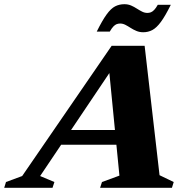

<svg xmlns="http://www.w3.org/2000/svg" viewBox="-91 -894 890 914"><path d="M164.5 -205 188 -275H520L496.5 -205ZM668.5 -60 736 -27.5 727.5 0H385.5L394.5 -27.5L477.5 -58L426 -583L457 -587L100 -56L168 -27.5L159 0H-71L-62.5 -27.5L14.5 -56L440.5 -676H597.5ZM722 -871Q695.5 -817.5 674.8 -789.5Q654 -761.5 634.2 -751Q614.5 -740.5 590.5 -740.5Q573 -740.5 558.2 -746.8Q543.5 -753 530.8 -761.2Q518 -769.5 505.8 -775.8Q493.5 -782 481 -782Q472 -782 464.2 -779Q456.5 -776 448.8 -768Q441 -760 431.5 -743.5H369.5Q396 -797 416.5 -825.2Q437 -853.5 457 -863.8Q477 -874 501 -874Q518.5 -874 533 -867.8Q547.5 -861.5 560.2 -853.2Q573 -845 585.2 -838.8Q597.5 -832.5 610.5 -832.5Q619.5 -832.5 627.2 -835.5Q635 -838.5 643 -846.8Q651 -855 660 -871Z"/></svg>

Font: Newsreader 16pt 16pt ExtraBold
Style: Italic
Weight: 800
Italic angle: -17°
Version: Version 1.003